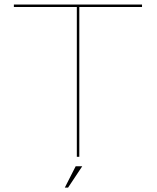

<svg xmlns="http://www.w3.org/2000/svg" viewBox="-20 -695 698 851"><path d="M320.5 0V-664H41.5V-675H609.5V-664H331.5V0ZM267.3 136.5 315.4 42H344.5L281.7 136.5Z"/></svg>

Font: Anybody ExtraExpanded Thin
Style: Regular
Weight: 100
Width: 8
Designer: Tyler Finck
Foundry: Etcetera Type Company
Version: Version 1.010; ttfautohint (v1.8.3) -l 8 -r 50 -G 200 -x 14 